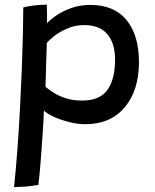

<svg xmlns="http://www.w3.org/2000/svg" viewBox="-20 -560 645 800"><path d="M38.5 219.5Q46.5 144 52.8 59.2Q59 -25.5 63.5 -111.2Q68 -197 71 -276.2Q74 -355.5 75.5 -420.8Q77 -486 77 -529Q97 -534.5 124 -537.5Q151 -540.5 175 -540.5Q175.5 -527.5 175.8 -504.2Q176 -481 176 -463Q188 -477 213.5 -494.8Q239 -512.5 275.5 -526Q312 -539.5 357 -539.5Q455.5 -539.5 507.2 -476.5Q559 -413.5 559 -301.5Q559 -183.5 499.8 -113Q440.5 -42.5 335 -42.5Q302.5 -42.5 266.8 -51.8Q231 -61 202.5 -74.2Q174 -87.5 163 -99.5Q163 -88.5 161.2 -59.5Q159.5 -30.5 157 7.8Q154.5 46 151.5 85.5Q148.5 125 145.5 158.5Q142.5 192 140 210.5Q114 215.5 83.8 217.5Q53.5 219.5 38.5 219.5ZM321.5 -141Q397 -141 428.2 -186.2Q459.5 -231.5 459.5 -311.5Q459.5 -380 427 -417.8Q394.5 -455.5 331.5 -455.5Q293 -455.5 260.8 -441.5Q228.5 -427.5 206 -409.8Q183.5 -392 175 -381Q175 -372.5 174 -349Q173 -325.5 172.2 -296Q171.5 -266.5 170.8 -239.8Q170 -213 169.5 -198.5Q179.5 -189.5 200.2 -175.8Q221 -162 251.5 -151.5Q282 -141 321.5 -141Z"/></svg>

Font: Grandstander
Style: Regular
Weight: 400
Designer: Tyler Finck
Foundry: Etcetera Type Co
Version: Version 1.200; ttfautohint (v1.8.3)